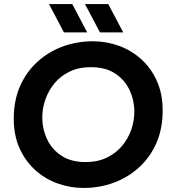

<svg xmlns="http://www.w3.org/2000/svg" viewBox="-20 -917 841 949"><path d="M393 12Q326 12 264 -10.5Q202 -33 153.5 -77Q105 -121 76.5 -184.5Q48 -248 48 -330Q48 -421 79.5 -492Q111 -563 166 -612.5Q221 -662 291 -687.5Q361 -713 439 -713Q506 -713 568 -690.5Q630 -668 678.5 -624Q727 -580 755.5 -516.5Q784 -453 784 -371Q784 -280 752.5 -209Q721 -138 666 -88.5Q611 -39 541 -13.5Q471 12 393 12ZM403 -116Q462 -116 507 -137.5Q552 -159 582.5 -195Q613 -231 628.5 -275Q644 -319 644 -365Q644 -421 620.5 -471.5Q597 -522 549.5 -553.5Q502 -585 429 -585Q370 -585 325 -563.5Q280 -542 250 -506Q220 -470 204.5 -426Q189 -382 189 -336Q189 -280 212.5 -229.5Q236 -179 283.5 -147.5Q331 -116 403 -116ZM474 -757 400 -897H515L589 -757ZM296 -757 222 -897H337L411 -757Z"/></svg>

Font: MuseoModerno SemiBold
Style: Italic
Weight: 600
Italic angle: -9°
Designer: Pablo Cosgaya, Héctor Gatti, Marcela Romero, and the Authors of The MuseoModerno Project.
Foundry: Omnibus-Type Team
Version: Version 1.003